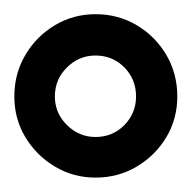

<svg xmlns="http://www.w3.org/2000/svg" viewBox="-20 -763 268 268"><path d="M227.5 -628.4Q227.5 -597.2 212.2 -571.5Q196.8 -545.9 170.9 -530.5Q145 -515.1 113.3 -515.1Q82.5 -515.1 56.6 -530.5Q30.8 -545.9 15.4 -571.5Q0 -597.2 0 -628.4Q0 -660.2 15.4 -686.3Q30.8 -712.4 56.6 -727.8Q82.5 -743.2 113.3 -743.2Q145 -743.2 170.9 -727.8Q196.8 -712.4 212.2 -686.3Q227.5 -660.2 227.5 -628.4ZM169.9 -628.4Q169.9 -652.3 153.6 -668.9Q137.2 -685.5 113.3 -685.5Q90.3 -685.5 73.5 -668.9Q56.6 -652.3 56.6 -628.4Q56.6 -605 73.5 -588.4Q90.3 -571.8 113.3 -571.8Q137.2 -571.8 153.6 -588.4Q169.9 -605 169.9 -628.4Z"/></svg>

Font: Annapurna SIL
Style: Bold
Weight: 700
Designer: Peter Martin, Annie Olsen
Foundry: SIL International
Version: Version 2.000